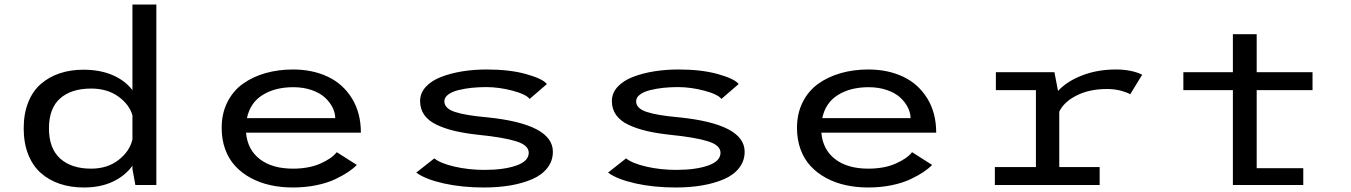

<svg xmlns="http://www.w3.org/2000/svg" viewBox="-20 -820 5990 851"><path d="M349.5 -511Q424 -511 479.2 -487Q534.5 -463 567 -420.5V-800H673V0H580L567 -71V-85.5Q534.5 -40.5 480 -14.8Q425.5 11 352 11Q293.5 11 245.2 -5.2Q197 -21.5 161 -53.2Q125 -85 105 -135.5Q85 -186 85 -251Q85 -316 105 -366.2Q125 -416.5 161 -447.8Q197 -479 244.5 -495Q292 -511 349.5 -511ZM384 -72.5Q456 -72.5 505.2 -110.8Q554.5 -149 567 -201.5V-309Q553 -357.5 504 -392.5Q455 -427.5 384 -427.5Q296 -427.5 246.5 -383.8Q197 -340 197 -251Q197 -162 246.8 -117.2Q296.5 -72.5 384 -72.5Z M1561.5 -89Q1546 -73 1523 -57.5Q1500 -42 1465.2 -25.5Q1430.5 -9 1381.8 1Q1333 11 1278.5 11Q1225 11 1177.8 0.5Q1130.5 -10 1091 -31.5Q1051.5 -53 1022.8 -84Q994 -115 978.2 -158.2Q962.5 -201.5 962.5 -253Q962.5 -317 987.8 -367.2Q1013 -417.5 1056.8 -448.8Q1100.5 -480 1157 -496Q1213.5 -512 1278.5 -512Q1365 -512 1432.5 -480.2Q1500 -448.5 1539.8 -384.2Q1579.5 -320 1579.5 -232H1070.5Q1077 -156.5 1131.8 -114.5Q1186.5 -72.5 1278.5 -72.5Q1349 -72.5 1400 -95Q1451 -117.5 1472.5 -145.5ZM1280 -433.5Q1199.5 -433.5 1144.2 -399.2Q1089 -365 1074.5 -296.5H1466Q1465.5 -320.5 1453.8 -344Q1442 -367.5 1420 -387.8Q1398 -408 1361.5 -420.8Q1325 -433.5 1280 -433.5Z M2125 11Q2027 11 1946 -7.2Q1865 -25.5 1825 -55L1905 -118Q1932 -96 1994.5 -81.5Q2057 -67 2127.5 -67Q2213 -67 2268.2 -86.2Q2323.5 -105.5 2323.5 -143Q2323.5 -176.5 2267 -194Q2210.5 -211.5 2100.5 -222.5Q2041.5 -229 1997.2 -239.2Q1953 -249.5 1916.5 -266.5Q1880 -283.5 1861 -310Q1842 -336.5 1842 -372Q1842 -407.5 1867.2 -435Q1892.5 -462.5 1935.2 -479Q1978 -495.5 2029.5 -503.8Q2081 -512 2137.5 -512Q2239.5 -512 2312.5 -491.5Q2385.5 -471 2404 -447.5L2327.5 -381.5Q2312 -402 2252 -418Q2192 -434 2135 -434Q2102 -434 2070.8 -430.8Q2039.5 -427.5 2011.5 -420.5Q1983.5 -413.5 1966.5 -400.8Q1949.5 -388 1949.5 -371Q1949.5 -339.5 1996 -324Q2042.5 -308.5 2139 -300Q2430.5 -270.5 2430.5 -147.5Q2430.5 -107 2406.2 -75.8Q2382 -44.5 2339.2 -26Q2296.5 -7.5 2242.5 1.8Q2188.5 11 2125 11Z M2975 11Q2877 11 2796 -7.2Q2715 -25.5 2675 -55L2755 -118Q2782 -96 2844.5 -81.5Q2907 -67 2977.5 -67Q3063 -67 3118.2 -86.2Q3173.5 -105.5 3173.5 -143Q3173.5 -176.5 3117 -194Q3060.5 -211.5 2950.5 -222.5Q2891.5 -229 2847.2 -239.2Q2803 -249.5 2766.5 -266.5Q2730 -283.5 2711 -310Q2692 -336.5 2692 -372Q2692 -407.5 2717.2 -435Q2742.5 -462.5 2785.2 -479Q2828 -495.5 2879.5 -503.8Q2931 -512 2987.5 -512Q3089.5 -512 3162.5 -491.5Q3235.5 -471 3254 -447.5L3177.5 -381.5Q3162 -402 3102 -418Q3042 -434 2985 -434Q2952 -434 2920.8 -430.8Q2889.5 -427.5 2861.5 -420.5Q2833.5 -413.5 2816.5 -400.8Q2799.5 -388 2799.5 -371Q2799.5 -339.5 2846 -324Q2892.5 -308.5 2989 -300Q3280.5 -270.5 3280.5 -147.5Q3280.5 -107 3256.2 -75.8Q3232 -44.5 3189.2 -26Q3146.5 -7.5 3092.5 1.8Q3038.5 11 2975 11Z M4111.5 -89Q4096 -73 4073 -57.5Q4050 -42 4015.2 -25.5Q3980.5 -9 3931.8 1Q3883 11 3828.5 11Q3775 11 3727.8 0.5Q3680.5 -10 3641 -31.5Q3601.5 -53 3572.8 -84Q3544 -115 3528.2 -158.2Q3512.5 -201.5 3512.5 -253Q3512.5 -317 3537.8 -367.2Q3563 -417.5 3606.8 -448.8Q3650.5 -480 3707 -496Q3763.5 -512 3828.5 -512Q3915 -512 3982.5 -480.2Q4050 -448.5 4089.8 -384.2Q4129.5 -320 4129.5 -232H3620.5Q3627 -156.5 3681.8 -114.5Q3736.5 -72.5 3828.5 -72.5Q3899 -72.5 3950 -95Q4001 -117.5 4022.5 -145.5ZM3830 -433.5Q3749.5 -433.5 3694.2 -399.2Q3639 -365 3624.5 -296.5H4016Q4015.5 -320.5 4003.8 -344Q3992 -367.5 3970 -387.8Q3948 -408 3911.5 -420.8Q3875 -433.5 3830 -433.5Z M4675 -79.5H4854V0H4389.5V-79.5H4571.5V-420.5H4394V-500H4653.5L4669.5 -417Q4710 -460.5 4777.5 -486.2Q4845 -512 4926 -512Q4994.5 -512 5042.5 -489L4989.5 -402Q4978.5 -409.5 4950 -417.5Q4921.5 -425.5 4886.5 -425.5Q4809 -425.5 4752.2 -397Q4695.5 -368.5 4675 -325Z M5225 -420.5V-500H5444.5V-668.5H5550V-500H5797.5V-420.5H5550V-74.5H5756.5V0H5444.5V-420.5Z"/></svg>

Font: League Mono Wide
Style: Regular
Weight: 400
Width: 8
Designer: Tyler Finck
Foundry: The League of Moveable Type / Tyler Finck
Version: Version 2.210